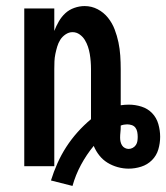

<svg xmlns="http://www.w3.org/2000/svg" viewBox="-20 -548 548 633"><path d="M219 65 148 47Q157 18 169.5 -10Q182 -38 198.5 -63.5Q215 -89 235.5 -112Q256 -135 280 -155V-320Q280 -333 279 -345.5Q278 -358 276 -370Q274 -382 270 -394Q266 -406 259.5 -416.5Q253 -427 242.5 -434.5Q232 -442 219 -442Q207 -442 196 -434.5Q185 -427 178.5 -416.5Q172 -406 168.5 -394Q165 -382 162.5 -370Q160 -358 159.5 -345.5Q159 -333 159 -320V0H60V-520H159V-446Q165 -462 174 -477.5Q183 -493 195.5 -504.5Q208 -516 225 -522Q242 -528 259 -528Q282 -528 302 -517.5Q322 -507 336 -489.5Q350 -472 358 -451Q366 -430 370.5 -408.5Q375 -387 376.5 -364.5Q378 -342 378 -320V-201Q385 -202 391.5 -202.5Q398 -203 405 -203Q426 -203 446.5 -196.5Q467 -190 481.5 -175Q496 -160 502 -139Q508 -118 508 -97Q508 -76 502 -55.5Q496 -35 481 -20Q466 -5 445.5 1.5Q425 8 404 8Q386 8 368 3Q350 -2 334.5 -11.5Q319 -21 307.5 -35.5Q296 -50 289 -67Q265 -38 247 -4.5Q229 29 219 65ZM404 -57Q411 -57 417.5 -60.5Q424 -64 428 -70Q432 -76 433 -83Q434 -90 434 -97Q434 -105 432.5 -113Q431 -121 426.5 -127Q422 -133 414.5 -135.5Q407 -138 399 -138Q394 -138 388.5 -137Q383 -136 378 -134V-130Q378 -121 377 -112Q376 -103 376 -94Q376 -87 377.5 -80.5Q379 -74 382.5 -68.5Q386 -63 392 -60Q398 -57 404 -57Z"/></svg>

Font: Iosevka Custom Semibold
Style: Regular
Weight: 600
Designer: Belleve Invis
Foundry: Belleve Invis
Version: Version 27.0.2; ttfautohint (v1.8.4)